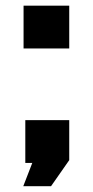

<svg xmlns="http://www.w3.org/2000/svg" viewBox="-20 -560 319 660"><path d="M60 80 91 0H67V-147H218V-9.5L155.5 80ZM61 -393.5V-540.5H218V-393.5Z"/></svg>

Font: Tourney Expanded Black
Style: Regular
Weight: 900
Width: 7
Designer: Tyler Finck
Foundry: Etcetera Type Co
Version: Version 1.010; ttfautohint (v1.8.3)